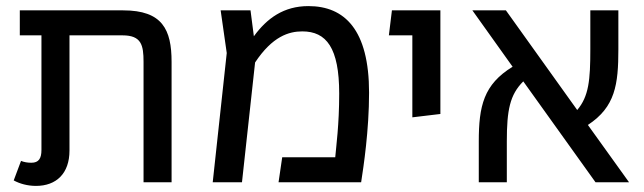

<svg xmlns="http://www.w3.org/2000/svg" viewBox="-20 -598 2114 630"><path d="M25 -6C45 5 71 12 98 12C165 12 208 -29 208 -104V-482H382C444 -482 451 -450 451 -395V0H543V-395C543 -501 513 -564 384 -564H45V-482H116V-106C116 -78 107 -64 83 -64C70 -64 59 -66 49 -70Z M678 0H774L817 -393C874 -479 928 -495 972 -495C1051 -495 1093 -441 1093 -291C1093 -188 1083 -118 1080 -82H906L894 0H1165C1173 -52 1191 -170 1191 -294C1191 -500 1111 -578 992 -578C911 -578 856 -538 813 -479L802 -564H704L724 -424Z M1333 -213 1425 -224V-564H1266L1256 -482H1333Z M1530 -564 1662 -379C1567 -321 1551 -250 1551 -134V0H1643V-134C1643 -237 1653 -287 1697 -331L1934 0H2044L1909 -188C1999 -247 2009 -321 2009 -436V-564H1917V-436C1917 -335 1912 -282 1874 -237L1640 -564Z"/></svg>

Font: FiraGO Unicode
Style: Regular
Weight: 400
Designer: bBox Type
Foundry: bBox Type GmbH
Version: Version 1.001;PS 001.001;hotconv 1.0.88;makeotf.lib2.5.64775